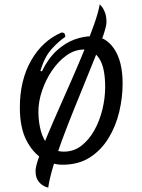

<svg xmlns="http://www.w3.org/2000/svg" viewBox="-20 -740 653 880"><path d="M266 15Q220 15 175 -12.5Q130 -40 100.5 -98Q71 -156 71 -247Q71 -372 122.5 -462.5Q174 -553 262 -591Q273 -591 276.5 -585Q280 -579 279 -571Q248 -550 216 -514.5Q184 -479 165 -415L172 -413Q202 -474 241 -509Q280 -544 321.5 -559Q363 -574 401 -574Q464 -574 503 -516.5Q542 -459 542 -357Q542 -293 526.5 -227.5Q511 -162 477.5 -107Q444 -52 392 -18.5Q340 15 266 15ZM273 -45Q318 -45 353 -72Q388 -99 412.5 -143Q437 -187 449.5 -239Q462 -291 462 -341Q462 -430 435 -471.5Q408 -513 365 -513Q323 -513 285.5 -486.5Q248 -460 219 -417.5Q190 -375 173 -325Q156 -275 156 -228Q156 -181 167.5 -139Q179 -97 205 -71Q231 -45 273 -45ZM437 -720Q437 -720 445 -711.5Q453 -703 460.5 -684.5Q468 -666 468 -638Q468 -622 455 -582.5Q442 -543 420 -488Q398 -433 371.5 -368Q345 -303 317.5 -235Q290 -167 265.5 -101Q241 -35 224 21.5Q207 78 201 120Q201 120 192.5 117.5Q184 115 172.5 107Q161 99 152 84Q143 69 143 43Q143 24 157.5 -17.5Q172 -59 196 -116.5Q220 -174 249.5 -240.5Q279 -307 309.5 -376.5Q340 -446 366.5 -511Q393 -576 412 -630Q431 -684 437 -720Z"/></svg>

Font: Merienda Light
Style: Regular
Weight: 300
Designer: Eduardo Rodriguez Tunni
Foundry: Eduardo Rodriguez Tunni
Version: Version 2.001; ttfautohint (v1.8.4.7-5d5b)